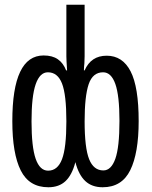

<svg xmlns="http://www.w3.org/2000/svg" viewBox="-20 -780 640 810"><path d="M32 -269Q32 -546 164 -546Q201 -546 224 -530Q247 -514 259 -483H263Q260 -528 260 -542V-760H337V-543L336 -513Q334 -497 334 -483H337Q364 -545 430 -545Q497 -545 531 -479Q565 -413 565 -269Q565 -134 529.5 -62Q494 10 413 10Q368 10 340 -16Q312 -42 298 -96Q284 -42 256.5 -16Q229 10 184 10Q103 10 67.5 -61Q32 -132 32 -269ZM260 -268Q260 -381 241.5 -428Q223 -475 182 -475Q148 -475 130.5 -424.5Q113 -374 113 -268Q113 -160 130.5 -110Q148 -60 183 -60Q223 -60 241.5 -108Q260 -156 260 -268ZM484 -270Q484 -377 466.5 -426Q449 -475 415 -475Q371 -475 354 -424.5Q337 -374 337 -268Q337 -156 356 -108.5Q375 -61 416 -61Q449 -61 466.5 -110Q484 -159 484 -270Z"/></svg>

Font: Noto Sans Mono UI
Style: Regular
Weight: 400
Monospace: yes
Designer: Monotype Design team
Foundry: Monotype Imaging Inc.
Version: Version 1.000